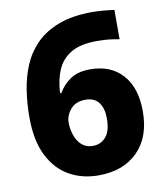

<svg xmlns="http://www.w3.org/2000/svg" viewBox="-82 -792 748 870"><g transform="rotate(-10 291.5 -357.0)"><path d="M38 -303Q38 -364 47 -425Q56 -486 78.5 -539.5Q101 -593 142 -634.5Q183 -676 247 -700Q311 -724 402 -724Q423 -724 452.5 -721.5Q482 -719 502 -716V-581Q482 -585 457.5 -588Q433 -591 400 -591Q323 -591 279.5 -565Q236 -539 216.5 -493.5Q197 -448 194 -387H200Q220 -422 254.5 -446Q289 -470 347 -470Q441 -470 495 -410Q549 -350 549 -241Q549 -123 482.5 -56.5Q416 10 302 10Q227 10 167.5 -23.5Q108 -57 73 -126.5Q38 -196 38 -303ZM299 -126Q336 -126 359.5 -153Q383 -180 383 -238Q383 -284 363 -311Q343 -338 301 -338Q257 -338 233 -310Q209 -282 209 -249Q209 -220 218.5 -191.5Q228 -163 248 -144.5Q268 -126 299 -126Z"/></g></svg>

Font: Noto Sans Syriac ExtraBold
Style: Regular
Weight: 800
Designer: Patrick Giasson and the Monotype Design Team
Foundry: Monotype Imaging Inc.
Version: Version 3.000; ttfautohint (v1.8.4.7-5d5b)